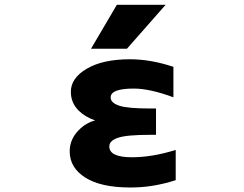

<svg xmlns="http://www.w3.org/2000/svg" viewBox="-20 -788 1040 819"><path d="M478.5 -767.6H686.5L521.5 -580.1H368.2ZM543 -117.2Q628.9 -117.2 729.5 -148.4V-19.5Q629.9 12.7 534.2 11.7Q411.1 11.7 344.2 -30.3Q277.3 -72.3 277.3 -142.6Q277.3 -193.4 315.4 -232.4Q345.7 -263.7 385.7 -274.4Q342.8 -289.1 315.4 -316.4Q282.2 -349.6 282.2 -396.5Q282.2 -455.1 350.6 -495.1Q418.9 -535.2 534.2 -535.2Q623 -535.2 719.7 -502.9V-373Q619.1 -410.2 550.8 -410.2Q451.2 -410.2 452.1 -372.1Q452.1 -349.6 487.8 -337.4Q523.4 -325.2 620.1 -325.2H645.5V-212.9H620.1Q519.5 -212.9 482.9 -200.2Q446.3 -187.5 446.3 -164.1Q445.3 -117.2 543 -117.2Z"/></svg>

Font: Gen Shin Gothic Monospace Heavy
Style: Bold
Weight: 800
Designer: [Source Han Sans]
Ryoko NISHIZUKA  (kana & ideographs); Paul D. Hunt (Latin, Greek & Cyrillic); Wenlong ZHANG  (bopomofo
Version: Version 1.002.20150607